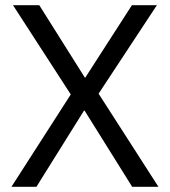

<svg xmlns="http://www.w3.org/2000/svg" viewBox="-20 -718 653 738"><path d="M589 0H488L305 -293H303L120 0H24L252 -355L30 -698H131L306 -420H308L487 -698H583L359 -358Z"/></svg>

Font: IBM Plex Sans KR
Style: Regular
Weight: 400
Designer: Mike Abbink; Paul van der Laan; Pieter van Rosmalen; Wujin Sim; Chorong Kim; Dohee Lee;
Foundry: Sandoll Inc.
Version: Version 1.001